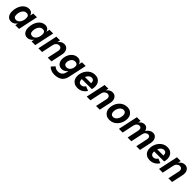

<svg xmlns="http://www.w3.org/2000/svg" viewBox="601 -2608 4861 4861"><g transform="rotate(45 3031.5 -177.5)"><path d="M173 13Q100 13 56 -40.5Q12 -94 12 -189Q12 -261 31.5 -325Q51 -389 86 -438Q121 -487 169 -515Q217 -543 275 -543Q341 -543 379.5 -501.5Q418 -460 417 -383L393 -224Q370 -111 310.5 -49Q251 13 173 13ZM237 -106Q282 -106 316.5 -135.5Q351 -165 371 -214.5Q391 -264 391 -324Q391 -375 368 -399.5Q345 -424 304 -424Q258 -424 223.5 -395.5Q189 -367 169 -317.5Q149 -268 149 -206Q149 -155 172 -130.5Q195 -106 237 -106ZM319 0 348 -139 394 -265 403 -396 432 -530H565L452 0Z M754 13Q681 13 637 -40.5Q593 -94 593 -189Q593 -261 612.5 -325Q632 -389 667 -438Q702 -487 750 -515Q798 -543 856 -543Q922 -543 960.5 -501.5Q999 -460 998 -383L974 -224Q951 -111 891.5 -49Q832 13 754 13ZM818 -106Q863 -106 897.5 -135.5Q932 -165 952 -214.5Q972 -264 972 -324Q972 -375 949 -399.5Q926 -424 885 -424Q839 -424 804.5 -395.5Q770 -367 750 -317.5Q730 -268 730 -206Q730 -155 753 -130.5Q776 -106 818 -106ZM900 0 929 -139 975 -265 984 -396 1013 -530H1146L1033 0Z M1146 0 1259 -530H1392L1352 -346L1316 -306Q1331 -381 1363.5 -434Q1396 -487 1440.5 -515Q1485 -543 1536 -543Q1605 -543 1646 -496Q1687 -449 1687 -374Q1687 -359 1685.5 -343Q1684 -327 1680 -312L1614 0H1481L1547 -306Q1549 -317 1550 -325.5Q1551 -334 1551 -342Q1551 -384 1529.5 -405.5Q1508 -427 1471 -427Q1427 -427 1391.5 -396Q1356 -365 1344 -306L1279 0Z M1904 188Q1834 188 1778.5 165Q1723 142 1694 105L1777 13Q1804 40 1837.5 54Q1871 68 1910 68Q1951 68 1985 54Q2019 40 2043.5 9.5Q2068 -21 2079 -71L2099 -163L2136 -265L2150 -405L2177 -530H2310L2207 -49Q2189 39 2146 91Q2103 143 2041.5 165.5Q1980 188 1904 188ZM1929 -43Q1879 -43 1841.5 -66.5Q1804 -90 1783 -132.5Q1762 -175 1762 -230Q1762 -293 1781 -350Q1800 -407 1834.5 -450.5Q1869 -494 1916 -518.5Q1963 -543 2019 -543Q2081 -543 2122 -501.5Q2163 -460 2162 -383L2136 -229Q2121 -170 2090 -128.5Q2059 -87 2017.5 -65Q1976 -43 1929 -43ZM1990 -161Q2034 -161 2066.5 -186.5Q2099 -212 2116.5 -251.5Q2134 -291 2134 -332Q2135 -383 2108.5 -403.5Q2082 -424 2045 -424Q1999 -424 1967 -399Q1935 -374 1917.5 -334Q1900 -294 1900 -251Q1900 -203 1926 -182Q1952 -161 1990 -161Z M2553 13Q2487 13 2438 -14Q2389 -41 2362.5 -88.5Q2336 -136 2336 -197Q2336 -268 2359 -330.5Q2382 -393 2423 -441Q2464 -489 2519 -516Q2574 -543 2639 -543Q2705 -543 2752 -516Q2799 -489 2824 -441.5Q2849 -394 2849 -331Q2849 -305 2845.5 -278Q2842 -251 2834 -226H2420L2440 -319H2757L2711 -265Q2714 -278 2715 -292Q2716 -306 2716 -320Q2716 -376 2694 -403.5Q2672 -431 2627 -431Q2585 -431 2550 -401Q2515 -371 2494.5 -321Q2474 -271 2474 -210Q2474 -163 2497 -133.5Q2520 -104 2565 -104Q2603 -104 2632.5 -123.5Q2662 -143 2679 -175L2798 -127Q2762 -64 2698 -25.5Q2634 13 2553 13Z M2876 0 2989 -530H3122L3082 -346L3046 -306Q3061 -381 3093.5 -434Q3126 -487 3170.5 -515Q3215 -543 3266 -543Q3335 -543 3376 -496Q3417 -449 3417 -374Q3417 -359 3415.5 -343Q3414 -327 3410 -312L3344 0H3211L3277 -306Q3279 -317 3280 -325.5Q3281 -334 3281 -342Q3281 -384 3259.5 -405.5Q3238 -427 3201 -427Q3157 -427 3121.5 -396Q3086 -365 3074 -306L3009 0Z M3696 13Q3632 13 3584 -14Q3536 -41 3509.5 -88.5Q3483 -136 3483 -197Q3483 -268 3506 -330.5Q3529 -393 3570.5 -441Q3612 -489 3668 -516Q3724 -543 3791 -543Q3856 -543 3903.5 -516Q3951 -489 3977.5 -442Q4004 -395 4004 -333Q4004 -262 3981 -199.5Q3958 -137 3916.5 -89Q3875 -41 3819 -14Q3763 13 3696 13ZM3712 -106Q3755 -106 3790 -135.5Q3825 -165 3845.5 -213.5Q3866 -262 3866 -320Q3866 -368 3843 -396Q3820 -424 3775 -424Q3732 -424 3697 -394.5Q3662 -365 3641.5 -317Q3621 -269 3621 -210Q3621 -163 3644 -134.5Q3667 -106 3712 -106Z M4030 0 4143 -530H4276L4244 -380L4201 -314Q4216 -386 4247 -437Q4278 -488 4319.5 -515.5Q4361 -543 4409 -543Q4472 -543 4508 -495.5Q4544 -448 4543 -376L4495 -315Q4510 -388 4543.5 -438.5Q4577 -489 4622 -516Q4667 -543 4717 -543Q4760 -543 4792 -521Q4824 -499 4841.5 -462Q4859 -425 4859 -377Q4859 -344 4852 -315L4785 0H4652L4719 -314Q4721 -323 4722 -332.5Q4723 -342 4723 -351Q4723 -388 4704.5 -407Q4686 -426 4654 -426Q4616 -426 4584 -397.5Q4552 -369 4541 -314L4474 0H4341L4407 -314Q4409 -323 4410 -333Q4411 -343 4411 -351Q4411 -388 4392.5 -407Q4374 -426 4343 -426Q4305 -426 4273 -397.5Q4241 -369 4229 -314L4163 0Z M5142 13Q5076 13 5027 -14Q4978 -41 4951.5 -88.5Q4925 -136 4925 -197Q4925 -268 4948 -330.5Q4971 -393 5012 -441Q5053 -489 5108 -516Q5163 -543 5228 -543Q5294 -543 5341 -516Q5388 -489 5413 -441.5Q5438 -394 5438 -331Q5438 -305 5434.5 -278Q5431 -251 5423 -226H5009L5029 -319H5346L5300 -265Q5303 -278 5304 -292Q5305 -306 5305 -320Q5305 -376 5283 -403.5Q5261 -431 5216 -431Q5174 -431 5139 -401Q5104 -371 5083.5 -321Q5063 -271 5063 -210Q5063 -163 5086 -133.5Q5109 -104 5154 -104Q5192 -104 5221.5 -123.5Q5251 -143 5268 -175L5387 -127Q5351 -64 5287 -25.5Q5223 13 5142 13Z M5465 0 5578 -530H5711L5671 -346L5635 -306Q5650 -381 5682.5 -434Q5715 -487 5759.5 -515Q5804 -543 5855 -543Q5924 -543 5965 -496Q6006 -449 6006 -374Q6006 -359 6004.5 -343Q6003 -327 5999 -312L5933 0H5800L5866 -306Q5868 -317 5869 -325.5Q5870 -334 5870 -342Q5870 -384 5848.5 -405.5Q5827 -427 5790 -427Q5746 -427 5710.5 -396Q5675 -365 5663 -306L5598 0Z"/></g></svg>

Font: Radio Canada Big SemiBold
Style: Italic
Weight: 600
Italic angle: -12°
Designer: Étienne Aubert Bonn
Foundry: Coppers and Brasses
Version: Version 1.001